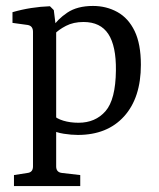

<svg xmlns="http://www.w3.org/2000/svg" viewBox="-20 -446 535 646"><path d="M27 180V143L72 136Q91 134 91 114V-339Q91 -359 73 -362L22 -369V-405Q53 -414 85 -419Q117 -424 148 -425L161 -412L169 -348V114Q169 134 189 136L250 143V180ZM242 8Q220 8 194.5 4Q169 0 150 -10L159 -59Q170 -47 193 -40Q216 -33 244 -33Q301 -33 335 -72Q369 -111 370 -209Q371 -291 344.5 -331.5Q318 -372 261 -372Q227 -372 202 -359Q177 -346 163 -331L153 -350Q173 -381 206.5 -403.5Q240 -426 293 -426Q338 -426 375 -405.5Q412 -385 433 -341.5Q454 -298 454 -228Q454 -117 397.5 -54.5Q341 8 242 8Z"/></svg>

Font: Yrsa
Style: Regular
Weight: 400
Designer: Anna Giedrys (Yrsa+Rasa design), David Brezina (Yrsa art-direction, Rasa art-direction, design)
Foundry: Rosetta Type Foundry
Version: Version 2.004